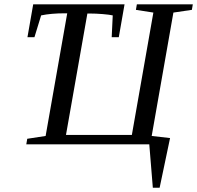

<svg xmlns="http://www.w3.org/2000/svg" viewBox="-20 -675 922 898"><path d="M881.8 -654.8 877.4 -628.9 791 -616.2 689.5 -39.1 775.4 -29.3 726.6 203.1H694.8L678.2 0H103L107.4 -25.9L193.4 -39.1L294.4 -612.8H284.2Q218.8 -612.8 172.4 -603L141.1 -501H108.4L135.3 -654.8H562.5L535.6 -501H502.4L507.3 -603Q492.7 -606.4 460.7 -609.1Q428.7 -611.8 397.9 -611.8H388.7L288.6 -43.9H596.7L697.3 -616.2L615.7 -628.9L620.1 -654.8Z"/></svg>

Font: Tinos
Style: Italic
Weight: 400
Italic angle: -16.333°
Designer: Steve Matteson
Foundry: Monotype Imaging Inc.
Version: Version 1.32